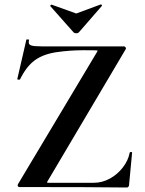

<svg xmlns="http://www.w3.org/2000/svg" viewBox="-20 -831 645 853"><path d="M68.8 -478Q67.9 -477.1 62 -477.1Q56.2 -477.1 57.1 -481L97.2 -654.8Q97.2 -655.8 104 -655.8Q110.8 -655.8 108.9 -652.8Q107.9 -649.9 107.9 -641.4Q107.9 -632.8 119.4 -628.9Q130.9 -625 166 -625H530.8Q535.6 -625 538.3 -620.1Q541 -615.2 538.1 -611.8L191.9 -26.9Q188 -22 189 -20.5Q189.9 -19 195.8 -19H397.9Q434.1 -19 468 -37.6Q502 -56.2 525.9 -87.2Q549.8 -118.2 556.2 -152.8Q557.1 -155.8 562 -155.8Q566.9 -155.8 566.9 -152.8L553.2 -7.8Q553.2 -4.9 550.5 -1.5Q547.9 2 543.9 2Q395 0 64.9 0Q61 0 59.1 -4.4Q57.1 -8.8 60.1 -13.2L411.1 -600.1Q414.1 -605 413.6 -606.4Q413.1 -607.9 352.5 -607.9Q292 -607.9 232.4 -599.4Q172.9 -590.8 135 -563.5Q97.2 -536.1 68.8 -478ZM203.1 -803.7V-804.2Q203.1 -806.2 205.6 -808.6Q208 -811 210 -810.1L318.8 -771L426.8 -811H428.2Q431.2 -811 432.6 -808.6Q434.1 -806.2 432.1 -804.2L330.1 -687Q326.2 -683.1 318.6 -683.1Q311 -683.1 307.1 -687L204.1 -803.2Q203.1 -803.2 203.1 -803.7Z"/></svg>

Font: Cormorant-Bold
Style: Bold
Weight: 700
Designer: Christian Thalmann (Catharsis Fonts)
Version: Version 3.000